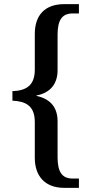

<svg xmlns="http://www.w3.org/2000/svg" viewBox="-20 -780 441 927"><path d="M290 127H361V82H330C277 82 258 46 258 -21V-194C258 -259 226 -302 156 -317V-319C225 -332 258 -377 258 -441V-612C258 -679 277 -715 330 -715H361V-760H290C198 -760 148 -708 148 -616V-443C148 -363 101 -342 40 -340V-294C101 -291 148 -272 148 -191V-18C148 71 198 127 290 127Z"/></svg>

Font: Noto Serif SemiCondensed Medium
Style: Regular
Weight: 500
Width: 4
Designer: Monotype Design Team
Foundry: Monotype Imaging Inc.
Version: Version 2.014